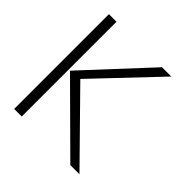

<svg xmlns="http://www.w3.org/2000/svg" viewBox="-152 -684 788 788"><g transform="rotate(45 242.0 -290.0)"><path d="M42 -15H86V-565H42ZM93 -288 368 -15H421L147 -294L404 -565H350Z"/></g></svg>

Font: Charger Sport
Style: HLNrw
Weight: 100
Designer: Jasper
Foundry: Cannot Into Space Fonts
Version: Version 1.1